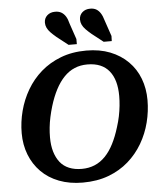

<svg xmlns="http://www.w3.org/2000/svg" viewBox="-63 -1018 934 1090"><g transform="rotate(-5 404.0 -473.0)"><path d="M365 17Q290 17 230 -6Q170 -29 128.5 -71Q87 -113 65 -169.5Q43 -226 43 -292Q43 -356 59.5 -419Q76 -482 108.5 -537.5Q141 -593 189.5 -635.5Q238 -678 303 -703Q368 -728 449 -728Q525 -728 584.5 -704.5Q644 -681 686 -639Q728 -597 749.5 -540.5Q771 -484 771 -418Q771 -354 755 -291Q739 -228 706.5 -172.5Q674 -117 625.5 -74.5Q577 -32 512 -7.5Q447 17 365 17ZM448 -649Q408 -649 375 -635Q342 -621 315 -593Q288 -565 266.5 -524Q245 -483 229 -430Q220 -400 213.5 -370Q207 -340 204 -311Q201 -282 201 -255Q201 -209 211.5 -173.5Q222 -138 242 -112.5Q262 -87 293.5 -74Q325 -61 366 -61Q406 -61 439.5 -75Q473 -89 500 -117Q527 -145 548 -186Q569 -227 585 -280Q595 -311 601 -340.5Q607 -370 610 -399Q613 -428 613 -455Q613 -501 603 -536.5Q593 -572 572.5 -597.5Q552 -623 521 -636Q490 -649 448 -649ZM368 -889 399 -798V-769H352L287 -820Q268 -836 255 -849.5Q242 -863 235.5 -877Q229 -891 229 -906Q229 -931 246.5 -947Q264 -963 292 -963Q313 -963 327.5 -954.5Q342 -946 352 -930Q362 -914 368 -889ZM568 -889 599 -798 598 -769H552L487 -820Q468 -836 455 -849.5Q442 -863 435.5 -877Q429 -891 429 -906Q429 -931 446.5 -947Q464 -963 492 -963Q513 -963 527 -954.5Q541 -946 551 -930Q561 -914 568 -889Z"/></g></svg>

Font: Roboto Serif 20pt SemiBold
Style: Italic
Weight: 600
Italic angle: -10°
Version: Version 1.007